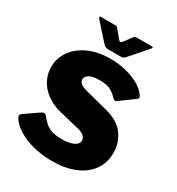

<svg xmlns="http://www.w3.org/2000/svg" viewBox="-222 -1093 1144 1241"><g transform="rotate(30 350.5 -472.5)"><path d="M494 -543Q476 -563 449 -580Q422 -597 363 -597Q307 -597 284 -581Q261 -565 261 -546Q261 -537 266.5 -527.5Q272 -518 286 -509.5Q300 -501 325 -495L491 -452Q585 -429 629.5 -370Q674 -311 674 -234Q674 -160 635 -105Q596 -50 524.5 -20Q453 10 354 10Q281 10 215.5 -6.5Q150 -23 101 -53Q52 -83 28 -122Q22 -133 23 -140Q24 -147 34 -155L137 -226Q151 -235 160 -233.5Q169 -232 175 -224Q197 -196 219 -178Q241 -160 269.5 -152Q298 -144 337 -144Q392 -144 425 -159Q458 -174 458 -202Q458 -214 451 -224.5Q444 -235 430.5 -243Q417 -251 395 -256L243 -293Q183 -308 139 -340.5Q95 -373 71 -418Q47 -463 47 -515Q47 -580 84.5 -634Q122 -688 191.5 -720Q261 -752 355 -752Q415 -752 469.5 -738.5Q524 -725 567 -701Q610 -677 633 -644Q638 -637 640.5 -629.5Q643 -622 633 -614L524 -535Q517 -530 511 -531.5Q505 -533 494 -543ZM411 -946Q416 -953 422.5 -954Q429 -955 438 -955H543Q562 -955 545 -937L434 -810Q429 -805 423 -801Q417 -797 406 -797H311Q297 -797 289 -801Q281 -805 274 -812L162 -937Q155 -945 155.5 -950Q156 -955 165 -955H264Q274 -955 279 -954.5Q284 -954 290 -946L336 -891Q348 -876 354 -877Q360 -878 370 -891Z"/></g></svg>

Font: Libre Franklin Thin Black
Style: Regular
Weight: 900
Version: Version 3.000